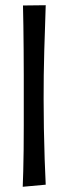

<svg xmlns="http://www.w3.org/2000/svg" viewBox="-20 -717 260 735"><path d="M67 -2Q68 -26 69 -62Q70 -98 70.5 -142.5Q71 -187 71 -237Q71 -287 71 -339Q71 -380 71 -429Q71 -478 70.5 -527Q70 -576 69.5 -619.5Q69 -663 68 -696L155 -697Q154 -661 152.5 -617Q151 -573 149.5 -524.5Q148 -476 147.5 -428.5Q147 -381 147 -339Q147 -286 148 -225Q149 -164 151 -107Q153 -50 155 -10Z"/></svg>

Font: Truculenta Medium
Style: Regular
Weight: 500
Version: Version 1.002